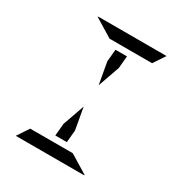

<svg xmlns="http://www.w3.org/2000/svg" viewBox="-223 -1164 1261 1329"><g transform="rotate(30 408.0 -500.0)"><path d="M385 -763 394 -861H486L477 -763L416 -590ZM496 -93 645 -2Q637 0 632 0H96H94L156 -93H159H190H326H418ZM320 -907 171 -998Q179 -1000 184 -1000H720H722L660 -907H657H626H490H398ZM431 -237 422 -139H330L339 -237L400 -410Z"/></g></svg>

Font: DSEG14 Modern Mini
Style: Italic
Weight: 400
Italic angle: -5°
Designer: Keshikan(Twitter:@keshinomi_88pro)
Version: Version 0.46